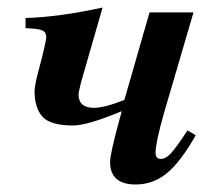

<svg xmlns="http://www.w3.org/2000/svg" viewBox="-20 -482 571 511"><path d="M479 -135 501 -122Q460 -50 423.5 -20.5Q387 9 341 9Q273 9 273 -51Q273 -72 298 -164L304 -186Q212 -148 175 -148Q114 -148 93 -171.5Q72 -195 72 -240Q72 -253 81 -288Q103 -370 103 -383Q103 -397 91.5 -401.5Q80 -406 48 -407V-434Q140 -437 253 -462L196 -264Q189 -236 189 -231Q189 -195 230 -195Q258 -195 311 -216L378 -449H495L417 -183Q394 -102 394 -76Q394 -59 408 -59Q421 -59 435 -74Q449 -89 479 -135Z"/></svg>

Font: STIX MathJax Alphabets
Style: Bold Italic
Weight: 700
Italic angle: -16.33°
Designer: MicroPress Inc., with final additions and corrections provided by Coen Hoffman, Elsevier (retired)
Version: Version 1.1.1